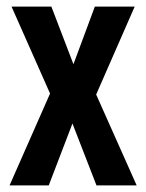

<svg xmlns="http://www.w3.org/2000/svg" viewBox="-20 -563 444 583"><path d="M132 -279 15 -543H136L203 -368L268 -543H389L272 -276L395 0H273L200 -188L128 0H9Z"/></svg>

Font: Noto Sans Display ExtraCondensed SemiBold
Style: Regular
Weight: 600
Width: 2
Designer: Monotype Design Team
Foundry: Monotype Imaging Inc.
Version: Version 2.003